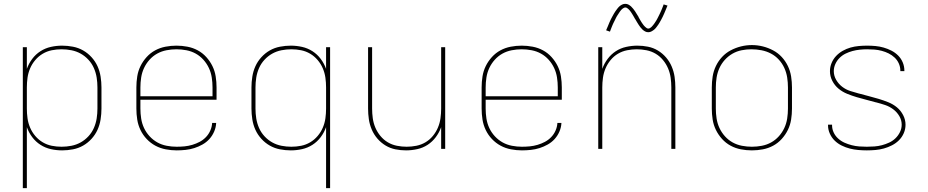

<svg xmlns="http://www.w3.org/2000/svg" viewBox="-20 -776 4840 1001"><path d="M99 205V-530H120V-417Q130 -445 148 -469Q166 -493 191 -509Q216 -525 245 -531.5Q274 -538 304 -538Q332 -538 360.5 -532.5Q389 -527 413.5 -513Q438 -499 457.5 -477.5Q477 -456 488.5 -430.5Q500 -405 504.5 -376.5Q509 -348 509 -320V-210Q509 -182 504.5 -153.5Q500 -125 488.5 -99.5Q477 -74 457.5 -52.5Q438 -31 413.5 -17Q389 -3 360.5 2.5Q332 8 304 8Q274 8 245 1.5Q216 -5 191 -21Q166 -37 148 -61Q130 -85 120 -113V205ZM301 -11Q327 -11 352.5 -16Q378 -21 400.5 -33.5Q423 -46 441 -65.5Q459 -85 469.5 -109Q480 -133 484 -158.5Q488 -184 488 -210V-320Q488 -346 484 -371.5Q480 -397 469.5 -421Q459 -445 441 -464.5Q423 -484 400.5 -496.5Q378 -509 352.5 -514Q327 -519 301 -519Q275 -519 250 -514Q225 -509 203 -496Q181 -483 164 -463Q147 -443 137 -419.5Q127 -396 123.5 -371Q120 -346 120 -320V-210Q120 -184 123.5 -159Q127 -134 137 -110.5Q147 -87 164 -67Q181 -47 203 -34Q225 -21 250 -16Q275 -11 301 -11Z M901 8Q873 8 844 2.5Q815 -3 790 -16.5Q765 -30 745 -51Q725 -72 712.5 -98Q700 -124 695.5 -152.5Q691 -181 691 -210V-320Q691 -349 695.5 -377.5Q700 -406 712.5 -431.5Q725 -457 744.5 -478.5Q764 -500 789 -513.5Q814 -527 842.5 -532.5Q871 -538 900 -538Q929 -538 957.5 -532.5Q986 -527 1011 -513.5Q1036 -500 1055.5 -478.5Q1075 -457 1087.5 -431.5Q1100 -406 1104.5 -377.5Q1109 -349 1109 -320V-256H712V-210Q712 -184 716 -158Q720 -132 731 -108.5Q742 -85 760 -65.5Q778 -46 800.5 -33.5Q823 -21 849 -16Q875 -11 901 -11Q922 -11 942.5 -13Q963 -15 983 -21Q1003 -27 1021 -36.5Q1039 -46 1053.5 -61Q1068 -76 1076.5 -95.5Q1085 -115 1086 -135H1107Q1106 -112 1096.5 -90Q1087 -68 1071.5 -51Q1056 -34 1035.5 -22.5Q1015 -11 993 -4Q971 3 947.5 5.5Q924 8 901 8ZM712 -274H1088V-320Q1088 -346 1084 -372Q1080 -398 1069 -421.5Q1058 -445 1040.5 -464.5Q1023 -484 1000.5 -496.5Q978 -509 952 -514Q926 -519 900 -519Q874 -519 848 -514Q822 -509 799.5 -496.5Q777 -484 759.5 -464.5Q742 -445 731 -421.5Q720 -398 716 -372Q712 -346 712 -320Z M1680 205V-113Q1670 -85 1652 -61Q1634 -37 1609 -21Q1584 -5 1555 1.5Q1526 8 1496 8Q1468 8 1439.5 2.5Q1411 -3 1386.5 -17Q1362 -31 1342.5 -52.5Q1323 -74 1311.5 -99.5Q1300 -125 1295.5 -153.5Q1291 -182 1291 -210V-320Q1291 -348 1295.5 -376.5Q1300 -405 1311.5 -430.5Q1323 -456 1342.5 -477.5Q1362 -499 1386.5 -513Q1411 -527 1439.5 -532.5Q1468 -538 1496 -538Q1526 -538 1555 -531.5Q1584 -525 1609 -509Q1634 -493 1652 -469Q1670 -445 1680 -417V-530H1701V205ZM1499 -11Q1525 -11 1550 -16Q1575 -21 1597 -34Q1619 -47 1636 -67Q1653 -87 1663 -110.5Q1673 -134 1676.5 -159Q1680 -184 1680 -210V-320Q1680 -346 1676.5 -371Q1673 -396 1663 -419.5Q1653 -443 1636 -463Q1619 -483 1597 -496Q1575 -509 1550 -514Q1525 -519 1499 -519Q1473 -519 1447.5 -514Q1422 -509 1399.5 -496.5Q1377 -484 1359 -464.5Q1341 -445 1330.5 -421Q1320 -397 1316 -371.5Q1312 -346 1312 -320V-210Q1312 -184 1316 -158.5Q1320 -133 1330.5 -109Q1341 -85 1359 -65.5Q1377 -46 1399.5 -33.5Q1422 -21 1447.5 -16Q1473 -11 1499 -11Z M2097 8Q2069 8 2041.5 2.5Q2014 -3 1990 -17.5Q1966 -32 1947.5 -53.5Q1929 -75 1918 -101Q1907 -127 1903 -154.5Q1899 -182 1899 -210V-530H1920V-210Q1920 -185 1923.5 -159.5Q1927 -134 1937 -110.5Q1947 -87 1963.5 -67Q1980 -47 2002 -34Q2024 -21 2049.5 -16Q2075 -11 2100 -11Q2125 -11 2150.5 -16Q2176 -21 2198 -34Q2220 -47 2236.5 -67Q2253 -87 2263 -110.5Q2273 -134 2276.5 -159.5Q2280 -185 2280 -210V-530H2301V0H2280V-113Q2270 -85 2252 -61Q2234 -37 2209.5 -21Q2185 -5 2155.5 1.5Q2126 8 2097 8Z M2701 8Q2673 8 2644 2.5Q2615 -3 2590 -16.5Q2565 -30 2545 -51Q2525 -72 2512.5 -98Q2500 -124 2495.5 -152.5Q2491 -181 2491 -210V-320Q2491 -349 2495.5 -377.5Q2500 -406 2512.5 -431.5Q2525 -457 2544.5 -478.5Q2564 -500 2589 -513.5Q2614 -527 2642.5 -532.5Q2671 -538 2700 -538Q2729 -538 2757.5 -532.5Q2786 -527 2811 -513.5Q2836 -500 2855.5 -478.5Q2875 -457 2887.5 -431.5Q2900 -406 2904.5 -377.5Q2909 -349 2909 -320V-256H2512V-210Q2512 -184 2516 -158Q2520 -132 2531 -108.5Q2542 -85 2560 -65.5Q2578 -46 2600.5 -33.5Q2623 -21 2649 -16Q2675 -11 2701 -11Q2722 -11 2742.5 -13Q2763 -15 2783 -21Q2803 -27 2821 -36.5Q2839 -46 2853.5 -61Q2868 -76 2876.5 -95.5Q2885 -115 2886 -135H2907Q2906 -112 2896.5 -90Q2887 -68 2871.5 -51Q2856 -34 2835.5 -22.5Q2815 -11 2793 -4Q2771 3 2747.5 5.5Q2724 8 2701 8ZM2512 -274H2888V-320Q2888 -346 2884 -372Q2880 -398 2869 -421.5Q2858 -445 2840.5 -464.5Q2823 -484 2800.5 -496.5Q2778 -509 2752 -514Q2726 -519 2700 -519Q2674 -519 2648 -514Q2622 -509 2599.5 -496.5Q2577 -484 2559.5 -464.5Q2542 -445 2531 -421.5Q2520 -398 2516 -372Q2512 -346 2512 -320Z M3099 0V-530H3120V-417Q3130 -445 3148 -469Q3166 -493 3190.5 -509Q3215 -525 3244.5 -531.5Q3274 -538 3303 -538Q3331 -538 3358.5 -532.5Q3386 -527 3410 -512.5Q3434 -498 3452.5 -476.5Q3471 -455 3482 -429Q3493 -403 3497 -375.5Q3501 -348 3501 -320V0H3480V-320Q3480 -345 3476.5 -370.5Q3473 -396 3463 -419.5Q3453 -443 3436.5 -463Q3420 -483 3398 -496Q3376 -509 3350.5 -514Q3325 -519 3300 -519Q3275 -519 3249.5 -514Q3224 -509 3202 -496Q3180 -483 3163.5 -463Q3147 -443 3137 -419.5Q3127 -396 3123.5 -370.5Q3120 -345 3120 -320V0ZM3360 -608Q3351 -608 3343.5 -612Q3336 -616 3330 -621.5Q3324 -627 3319 -633.5Q3314 -640 3309.5 -647Q3305 -654 3300.5 -661.5Q3296 -669 3292 -676L3291 -677Q3289 -681 3286 -686Q3283 -691 3280.5 -695.5Q3278 -700 3275 -704.5Q3272 -709 3269.5 -713Q3267 -717 3264 -720.5Q3261 -724 3257 -728Q3253 -732 3249 -734.5Q3245 -737 3240 -737Q3236 -737 3231.5 -734.5Q3227 -732 3224 -729.5Q3221 -727 3218 -723.5Q3215 -720 3211.5 -715Q3208 -710 3206.5 -707.5Q3205 -705 3203 -702Q3201 -699 3199 -696Q3197 -693 3195 -689.5Q3193 -686 3191 -682Q3189 -678 3187 -673.5Q3185 -669 3182.5 -664.5Q3180 -660 3178 -655.5Q3176 -651 3173.5 -645.5Q3171 -640 3169 -634.5Q3167 -629 3164.5 -623Q3162 -617 3160 -611L3140 -618Q3145 -629 3149 -639Q3153 -649 3157 -658.5Q3161 -668 3165 -676Q3169 -684 3173 -691Q3177 -698 3180.5 -704.5Q3184 -711 3188 -716.5Q3192 -722 3197.5 -729.5Q3203 -737 3209 -742.5Q3215 -748 3223 -752Q3231 -756 3240 -756Q3249 -756 3256.5 -752Q3264 -748 3270 -742.5Q3276 -737 3281 -730.5Q3286 -724 3291 -717Q3296 -710 3300 -702.5Q3304 -695 3309 -688V-687Q3311 -683 3314 -678Q3317 -673 3319.5 -668.5Q3322 -664 3325 -659.5Q3328 -655 3330.5 -651.5Q3333 -648 3336 -644Q3339 -640 3343 -636.5Q3347 -633 3351 -630Q3355 -627 3360 -627Q3364 -627 3368.5 -629.5Q3373 -632 3376 -635Q3379 -638 3382 -641.5Q3385 -645 3388.5 -649.5Q3392 -654 3393.5 -656.5Q3395 -659 3397 -662Q3399 -665 3401 -668Q3403 -671 3405 -675Q3407 -679 3409 -682.5Q3411 -686 3413 -690.5Q3415 -695 3417.5 -699.5Q3420 -704 3422 -709Q3424 -714 3426.5 -719Q3429 -724 3431 -729.5Q3433 -735 3435.5 -741Q3438 -747 3440 -753L3460 -747Q3455 -735 3451 -725Q3447 -715 3443 -706Q3439 -697 3435 -688.5Q3431 -680 3427 -673Q3423 -666 3419.5 -659.5Q3416 -653 3412 -647.5Q3408 -642 3402.5 -634.5Q3397 -627 3391 -622Q3385 -617 3377 -612.5Q3369 -608 3360 -608Z M3900 8Q3871 8 3842.5 2.5Q3814 -3 3789 -16.5Q3764 -30 3744.5 -51.5Q3725 -73 3712.5 -98.5Q3700 -124 3695.5 -152.5Q3691 -181 3691 -210V-320Q3691 -349 3695.5 -377.5Q3700 -406 3712.5 -432Q3725 -458 3744.5 -479Q3764 -500 3789.5 -513.5Q3815 -527 3843 -534Q3871 -541 3900 -541Q3929 -541 3957 -534Q3985 -527 4010.5 -513.5Q4036 -500 4055.5 -479Q4075 -458 4087.5 -432Q4100 -406 4104.5 -377.5Q4109 -349 4109 -320V-210Q4109 -181 4104.5 -152.5Q4100 -124 4087.5 -98.5Q4075 -73 4055.5 -51.5Q4036 -30 4011 -16.5Q3986 -3 3957.5 2.5Q3929 8 3900 8ZM3900 -11Q3926 -11 3952 -16Q3978 -21 4000.5 -33.5Q4023 -46 4040.5 -65.5Q4058 -85 4069 -108.5Q4080 -132 4084 -158Q4088 -184 4088 -210V-320Q4088 -346 4084 -372Q4080 -398 4069 -422Q4058 -446 4040 -465.5Q4022 -485 3999 -497Q3976 -509 3950 -514Q3924 -519 3897 -519Q3872 -519 3846.5 -514Q3821 -509 3798.5 -496Q3776 -483 3758.5 -463.5Q3741 -444 3730.5 -420.5Q3720 -397 3716 -371.5Q3712 -346 3712 -320V-210Q3712 -184 3716 -158Q3720 -132 3731 -108.5Q3742 -85 3759.5 -65.5Q3777 -46 3799.5 -33.5Q3822 -21 3848 -16Q3874 -11 3900 -11Z M4499 8Q4477 8 4454.5 6Q4432 4 4410.5 -1.5Q4389 -7 4368.5 -17Q4348 -27 4332 -42.5Q4316 -58 4306.5 -79Q4297 -100 4297 -122Q4297 -123 4297 -124Q4297 -125 4297 -126H4318Q4318 -125 4318 -124.5Q4318 -124 4318 -123Q4318 -103 4326.5 -85Q4335 -67 4350 -53.5Q4365 -40 4383 -32Q4401 -24 4420.5 -19Q4440 -14 4459.5 -12.5Q4479 -11 4499 -11Q4519 -11 4539 -12.5Q4559 -14 4578 -19Q4597 -24 4615.5 -32.5Q4634 -41 4648.5 -55Q4663 -69 4672 -87.5Q4681 -106 4681 -126Q4681 -150 4668.5 -171Q4656 -192 4636.5 -206.5Q4617 -221 4594.5 -228.5Q4572 -236 4549 -242H4548Q4523 -249 4497.5 -255.5Q4472 -262 4446.5 -269.5Q4421 -277 4396.5 -287Q4372 -297 4352 -313.5Q4332 -330 4319.5 -354Q4307 -378 4307 -405Q4307 -427 4315.5 -447.5Q4324 -468 4339 -484Q4354 -500 4373.5 -511Q4393 -522 4414 -528Q4435 -534 4457 -536Q4479 -538 4501 -538Q4523 -538 4544.5 -536Q4566 -534 4587 -528Q4608 -522 4627.5 -512Q4647 -502 4662.5 -486.5Q4678 -471 4686.5 -450.5Q4695 -430 4695 -408Q4695 -407 4695 -406.5Q4695 -406 4695 -405H4674Q4674 -405 4674 -406Q4674 -407 4674 -408Q4674 -427 4666 -445Q4658 -463 4644 -476Q4630 -489 4613 -497.5Q4596 -506 4577 -511Q4558 -516 4539 -517.5Q4520 -519 4501 -519Q4482 -519 4462.5 -517Q4443 -515 4424.5 -510Q4406 -505 4388.5 -496.5Q4371 -488 4357 -474Q4343 -460 4335 -442Q4327 -424 4327 -405Q4327 -381 4339.5 -359.5Q4352 -338 4371 -323.5Q4390 -309 4413 -301.5Q4436 -294 4459 -288H4460Q4485 -281 4510.5 -274.5Q4536 -268 4561 -260.5Q4586 -253 4611 -243Q4636 -233 4656 -216.5Q4676 -200 4688.5 -176Q4701 -152 4701 -126Q4701 -103 4692 -82Q4683 -61 4667 -45Q4651 -29 4630.5 -18.5Q4610 -8 4588.5 -2Q4567 4 4544.5 6Q4522 8 4499 8Z"/></svg>

Font: Iosevka Curly Thin Extended
Style: Regular
Weight: 100
Width: 7
Monospace: yes
Designer: Belleve Invis
Foundry: Belleve Invis
Version: Version 11.1.0; ttfautohint (v1.8.3)